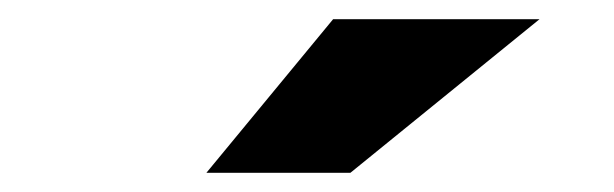

<svg xmlns="http://www.w3.org/2000/svg" viewBox="-20 -787 640 200"><path d="M195 -607 327 -767H542L345 -607Z"/></svg>

Font: MOST Montserrat Black
Style: Regular
Weight: 900
Designer: Julieta Ulanovsky
Foundry: Julieta Ulanovsky
Version: Version 8.000;March 11, 2024;FontCreator 15.0.0.2926 64-bit